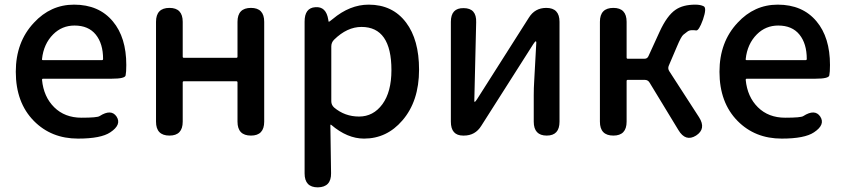

<svg xmlns="http://www.w3.org/2000/svg" viewBox="-20 -584 3636 827"><path d="M316 13Q201 13 126 -63Q48 -142 48 -275Q48 -403 126 -486Q198 -564 299 -564Q406 -564 466 -492Q524 -423 524 -304Q524 -273 521 -259Q518 -245 462 -245H166Q161 -245 161 -240Q168 -167 213.5 -122Q259 -77 331 -77Q399 -77 409 -84Q459 -116 482 -82Q505 -47 455 -14Q415 13 316 13ZM161 -330Q160 -325 165 -325H419Q424 -325 424 -330Q424 -396 392.5 -435Q361 -474 301 -474Q247 -474 209 -436Q168 -395 161 -330Z M710 0Q652 0 652 -60V-490Q652 -550 710 -550Q767 -550 767 -490V-340Q767 -335 772 -335H998Q1003 -335 1003 -340V-490Q1003 -550 1061 -550Q1118 -550 1118 -490V-60Q1118 0 1061 0Q1003 0 1003 -60V-229Q1003 -234 998 -234H772Q767 -234 767 -229V-60Q767 0 710 0Z M1349 223Q1292 223 1292 163V-491Q1292 -550 1338 -553Q1385 -557 1394 -499Q1395 -490 1396.5 -490Q1398 -490 1413 -502Q1487 -564 1568 -564Q1671 -564 1729 -487Q1785 -413 1785 -284Q1785 -148 1713 -65Q1646 13 1548 13Q1476 13 1407 -46Q1403 -49 1403 -44L1406 162Q1407 222 1349 223ZM1666 -282Q1666 -468 1537 -468Q1475 -468 1419 -413Q1407 -401 1407 -384V-148Q1407 -132 1419 -121Q1465 -82 1526.5 -82Q1588 -82 1627 -135Q1666 -188 1666 -282Z M1975 0Q1922 0 1922 -60V-490Q1922 -550 1977 -549Q2033 -549 2031 -488L2023 -150Q2023 -145 2025 -145Q2027 -145 2035 -157L2258 -508Q2284 -550 2333 -550Q2390 -550 2390 -490V-60Q2390 0 2335 0Q2279 0 2279 -60V-174Q2279 -205 2281 -236L2290 -401Q2290 -406 2287.5 -406Q2285 -406 2277 -394L2053 -42Q2027 0 1978 0Z M2622 0Q2564 0 2564 -60V-490Q2564 -550 2622 -550Q2679 -550 2679 -490V-336Q2679 -331 2684 -331H2756Q2768 -331 2773 -342L2821 -447Q2853 -517 2890 -542Q2922 -564 2975 -564Q2997 -564 3011 -557Q3025 -550 3008 -500Q2990 -450 2978 -453Q2973 -454 2961 -454Q2949 -454 2941 -448Q2933 -442 2923.5 -434.5Q2914 -427 2896 -384L2861 -302Q2855 -289 2863 -277L2991 -79Q3023 -29 2978 0Q2933 28 2902 -24L2778 -228Q2771 -240 2757 -240H2684Q2679 -240 2679 -235V-60Q2679 0 2622 0Z M3347 13Q3232 13 3157 -63Q3079 -142 3079 -275Q3079 -403 3157 -486Q3229 -564 3330 -564Q3437 -564 3497 -492Q3555 -423 3555 -304Q3555 -273 3552 -259Q3549 -245 3493 -245H3197Q3192 -245 3192 -240Q3199 -167 3244.5 -122Q3290 -77 3362 -77Q3430 -77 3440 -84Q3490 -116 3513 -82Q3536 -47 3486 -14Q3446 13 3347 13ZM3192 -330Q3191 -325 3196 -325H3450Q3455 -325 3455 -330Q3455 -396 3423.5 -435Q3392 -474 3332 -474Q3278 -474 3240 -436Q3199 -395 3192 -330Z"/></svg>

Font: Resource Han Rounded TW Medium
Style: Regular
Weight: 500
Designer: Cyano Hao (round all glyphs); Ryoko NISHIZUKA 西塚涼子 (kana, bopomofo & ideographs); Paul D. Hunt (Latin, Greek & Cyrillic)
Foundry: Cyano Hao
Version: 0.990